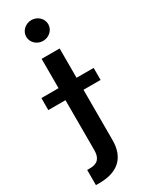

<svg xmlns="http://www.w3.org/2000/svg" viewBox="-285 -805 824 1055"><g transform="rotate(-30 127.0 -277.5)"><path d="M70.3 -545.9V-359.9H-38.6V-283.7H70.3V33.2C70.3 82 49.8 107.9 0 107.9H-18.1V204.1H4.9C120.1 204.1 185.1 147.5 184.6 34.2V-283.7H293V-359.9H184.6V-545.9ZM127.4 -627C165.5 -627 197.3 -656.2 197.3 -692.9C197.3 -729.5 165.5 -758.8 127.4 -758.8C89.4 -758.8 57.6 -729.5 57.6 -692.9C57.6 -656.2 89.4 -627 127.4 -627Z"/></g></svg>

Font: Raveo Medium
Style: Regular
Weight: 500
Designer: Jakub Foglar, Rasmus Andersson (Inter)
Foundry: Jakubfoglar.com
Version: Version 1.100;Glyphs 3.2.3 (3260)